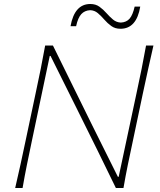

<svg xmlns="http://www.w3.org/2000/svg" viewBox="-20 -941 801 961"><path d="M56 0Q70.5 -61 82.5 -117.2Q94.5 -173.5 108.5 -238.5L158 -472.5Q172.5 -539.5 183.8 -596Q195 -652.5 206 -713H245Q347.5 -504 441 -315L570 -56H574L663 -473Q677.5 -540 688.8 -596.2Q700 -652.5 711 -713H748Q734 -653 721.8 -596.5Q709.5 -540 695 -473L645.5 -238Q631.5 -173 620 -117Q608.5 -61 598 0H560Q517.5 -88 469.5 -185.2Q421.5 -282.5 363 -400L233 -661H229L140 -238Q126 -172 114.8 -116.5Q103.5 -61 93 0ZM583 -797Q556 -797 537 -810.8Q518 -824.5 502.2 -842.8Q486.5 -861 469.8 -875.2Q453 -889.5 431 -890Q403.5 -888.5 386.8 -870.2Q370 -852 361 -810H333Q353 -921 432 -921Q459 -921 478 -907.2Q497 -893.5 513 -875.2Q529 -857 545.8 -843Q562.5 -829 585 -828Q613 -829.5 628.8 -847.8Q644.5 -866 654 -908H682Q663.5 -797 583 -797Z"/></svg>

Font: Commissioner Flair Thin
Style: Italic
Weight: 100
Italic angle: -12°
Designer: Kostas Bartsokas
Foundry: Kostas Bartsokas
Version: Version 1.000; ttfautohint (v1.8.3)